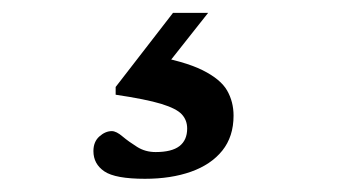

<svg xmlns="http://www.w3.org/2000/svg" viewBox="-20 -37 540 298"><path d="M205 240.5Q159 240.5 142 229Q125 217.5 125 197.5Q125 183 134.2 174.8Q143.5 166.5 153.5 166.5Q160.5 166.5 170.2 174.8Q180 183 192.8 191Q205.5 199 221.5 199Q246.5 199 258.5 189.8Q270.5 180.5 270.5 162.5Q270.5 149.5 262.2 140.5Q254 131.5 230.2 124.2Q206.5 117 159.5 110V98L248.5 -17H303L216 93L212.5 48.5Q266.5 58 294.5 72Q322.5 86 332.5 103.5Q342.5 121 342.5 142.5Q342.5 175 325 196.8Q307.5 218.5 276.5 229.5Q245.5 240.5 205 240.5Z"/></svg>

Font: Newsreader 9pt Medium
Style: Regular
Weight: 500
Designer: Hugues Gentile
Foundry: Production Type
Version: Version 1.003